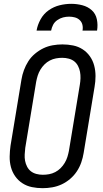

<svg xmlns="http://www.w3.org/2000/svg" viewBox="-20 -975 540 1003"><path d="M203 8Q174 8 147 2.5Q120 -3 97.5 -17.5Q75 -32 59.5 -54Q44 -76 37 -102.5Q30 -129 30.5 -157.5Q31 -186 35 -214L92 -559Q96 -584 105 -608.5Q114 -633 128 -655Q142 -677 163 -694.5Q184 -712 207 -723Q230 -734 255.5 -738.5Q281 -743 306 -743Q335 -743 362 -737.5Q389 -732 411.5 -717.5Q434 -703 449.5 -681Q465 -659 472 -632.5Q479 -606 479 -577.5Q479 -549 474 -521L417 -176Q413 -151 404.5 -126.5Q396 -102 381.5 -80Q367 -58 346.5 -40.5Q326 -23 302.5 -12Q279 -1 253.5 3.5Q228 8 203 8ZM204 -62Q220 -62 236.5 -65Q253 -68 268.5 -76Q284 -84 296.5 -96.5Q309 -109 318 -124Q327 -139 332 -155Q337 -171 340 -187L397 -532Q400 -549 400.5 -566.5Q401 -584 398 -600Q395 -616 387.5 -630.5Q380 -645 368 -654.5Q356 -664 339.5 -668.5Q323 -673 305 -673Q289 -673 272.5 -670Q256 -667 240.5 -659Q225 -651 212.5 -638.5Q200 -626 191 -611Q182 -596 177 -580Q172 -564 169 -548L112 -203Q110 -186 109 -168.5Q108 -151 111 -135Q114 -119 121.5 -104.5Q129 -90 141 -80.5Q153 -71 169.5 -66.5Q186 -62 204 -62ZM171 -815Q176 -845 192 -874Q208 -903 234.5 -921.5Q261 -940 291.5 -947.5Q322 -955 352 -955Q382 -955 410.5 -947.5Q439 -940 459.5 -921.5Q480 -903 486 -874Q492 -845 487 -815H411Q414 -831 410.5 -845.5Q407 -860 396.5 -870Q386 -880 371.5 -884Q357 -888 341 -888Q325 -888 309.5 -884Q294 -880 279.5 -870Q265 -860 257.5 -845.5Q250 -831 247 -815Z"/></svg>

Font: Iosevka Custom
Style: Italic
Weight: 400
Italic angle: -9°
Monospace: yes
Designer: Belleve Invis
Foundry: Belleve Invis
Version: Version 30.3.3; ttfautohint (v1.8.3)